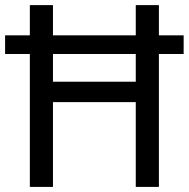

<svg xmlns="http://www.w3.org/2000/svg" viewBox="-20 -734 741 754"><path d="M97.2 -595.2V-713.9H188V-595.2H513.2V-713.9H604V-595.2H701.2V-522H604V0H513.2V-333H188V0H97.2V-522H0V-595.2ZM513.2 -413.1V-522H188V-413.1Z"/></svg>

Font: Genotype
Style: Regular
Weight: 400
Foundry: Ascender Corporation
Version: Version 1.00